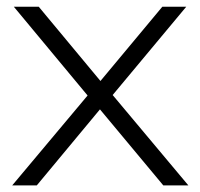

<svg xmlns="http://www.w3.org/2000/svg" viewBox="-20 -562 606 582"><path d="M321.5 -274 551 0H475L283 -230.5L91.5 0H17L245.5 -272.5L22 -541.5H97.5L284.5 -316.5L472 -541.5H544.5Z"/></svg>

Font: Encode Sans Expanded Light
Style: Regular
Weight: 300
Width: 7
Designer: Multiple Designers
Foundry: Impallari Type
Version: Version 2.000